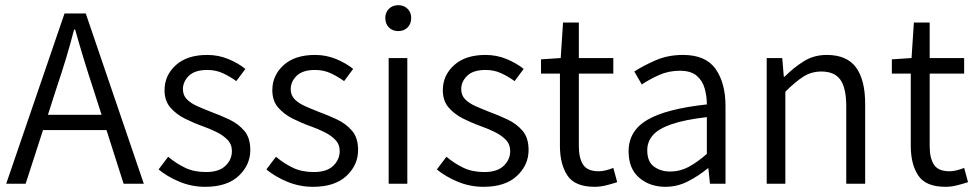

<svg xmlns="http://www.w3.org/2000/svg" viewBox="-20 -709 3768 741"><path d="M4 0 229 -657H311L535 0H457L391 -207H146L79 0ZM199 -372 165 -266H372L338 -372Q302 -481 270 -595H266Q251 -537 234.5 -482.5Q218 -428 199 -372Z M772 12Q720 12 673 -7.5Q626 -27 592 -55L629 -104Q660 -78 694.5 -61.5Q729 -45 775 -45Q825 -45 850 -69Q875 -93 875 -126Q875 -152 858 -169.5Q841 -187 815.5 -199.5Q790 -212 762 -222Q728 -234 694 -251Q660 -268 637.5 -294Q615 -320 615 -361Q615 -418 658.5 -457.5Q702 -497 780 -497Q823 -497 861.5 -481Q900 -465 927 -443L892 -396Q867 -414 840 -426.5Q813 -439 780 -439Q732 -439 709 -416.5Q686 -394 686 -365Q686 -341 701.5 -325.5Q717 -310 742 -299Q767 -288 795 -277Q831 -264 865.5 -247.5Q900 -231 923 -204Q946 -177 946 -130Q946 -72 901 -30Q856 12 772 12Z M1188 12Q1136 12 1089 -7.5Q1042 -27 1008 -55L1045 -104Q1076 -78 1110.5 -61.5Q1145 -45 1191 -45Q1241 -45 1266 -69Q1291 -93 1291 -126Q1291 -152 1274 -169.5Q1257 -187 1231.5 -199.5Q1206 -212 1178 -222Q1144 -234 1110 -251Q1076 -268 1053.5 -294Q1031 -320 1031 -361Q1031 -418 1074.5 -457.5Q1118 -497 1196 -497Q1239 -497 1277.5 -481Q1316 -465 1343 -443L1308 -396Q1283 -414 1256 -426.5Q1229 -439 1196 -439Q1148 -439 1125 -416.5Q1102 -394 1102 -365Q1102 -341 1117.5 -325.5Q1133 -310 1158 -299Q1183 -288 1211 -277Q1247 -264 1281.5 -247.5Q1316 -231 1339 -204Q1362 -177 1362 -130Q1362 -72 1317 -30Q1272 12 1188 12Z M1480 0V-485H1552V0ZM1517 -589Q1495 -589 1481 -603Q1467 -617 1467 -640Q1467 -661 1481 -675Q1495 -689 1517 -689Q1539 -689 1553 -675Q1567 -661 1567 -640Q1567 -617 1553 -603Q1539 -589 1517 -589Z M1846 12Q1794 12 1747 -7.5Q1700 -27 1666 -55L1703 -104Q1734 -78 1768.5 -61.5Q1803 -45 1849 -45Q1899 -45 1924 -69Q1949 -93 1949 -126Q1949 -152 1932 -169.5Q1915 -187 1889.5 -199.5Q1864 -212 1836 -222Q1802 -234 1768 -251Q1734 -268 1711.5 -294Q1689 -320 1689 -361Q1689 -418 1732.5 -457.5Q1776 -497 1854 -497Q1897 -497 1935.5 -481Q1974 -465 2001 -443L1966 -396Q1941 -414 1914 -426.5Q1887 -439 1854 -439Q1806 -439 1783 -416.5Q1760 -394 1760 -365Q1760 -341 1775.5 -325.5Q1791 -310 1816 -299Q1841 -288 1869 -277Q1905 -264 1939.5 -247.5Q1974 -231 1997 -204Q2020 -177 2020 -130Q2020 -72 1975 -30Q1930 12 1846 12Z M2275 12Q2199 12 2170 -31.5Q2141 -75 2141 -146V-425H2068V-480L2144 -485L2153 -622H2214V-485H2347V-425H2214V-144Q2214 -99 2230.5 -73.5Q2247 -48 2291 -48Q2304 -48 2319.5 -52Q2335 -56 2347 -61L2362 -6Q2341 1 2318.5 6.5Q2296 12 2275 12Z M2548 12Q2488 12 2447 -23Q2406 -58 2406 -125Q2406 -204 2478.5 -246.5Q2551 -289 2708 -306Q2708 -338 2699.5 -368Q2691 -398 2668.5 -417Q2646 -436 2604 -436Q2560 -436 2522.5 -419Q2485 -402 2457 -383L2428 -433Q2460 -454 2508.5 -475.5Q2557 -497 2616 -497Q2704 -497 2742 -442.5Q2780 -388 2780 -300V0H2720L2714 -59H2711Q2676 -30 2635 -9Q2594 12 2548 12ZM2567 -47Q2604 -47 2637 -64.5Q2670 -82 2708 -115V-257Q2622 -247 2571.5 -229.5Q2521 -212 2499.5 -187Q2478 -162 2478 -129Q2478 -85 2504 -66Q2530 -47 2567 -47Z M2939 0V-485H2999L3005 -413H3008Q3043 -448 3082 -472.5Q3121 -497 3171 -497Q3248 -497 3283.5 -449Q3319 -401 3319 -308V0H3246V-299Q3246 -369 3223.5 -401Q3201 -433 3150 -433Q3112 -433 3081 -413.5Q3050 -394 3011 -355V0Z M3629 12Q3553 12 3524 -31.5Q3495 -75 3495 -146V-425H3422V-480L3498 -485L3507 -622H3568V-485H3701V-425H3568V-144Q3568 -99 3584.5 -73.5Q3601 -48 3645 -48Q3658 -48 3673.5 -52Q3689 -56 3701 -61L3716 -6Q3695 1 3672.5 6.5Q3650 12 3629 12Z"/></svg>

Font: Assistant
Style: Regular
Weight: 400
Designer: Hebrew By Ben Nathan, Latin by Paul Hunt
Version: Version 3.000